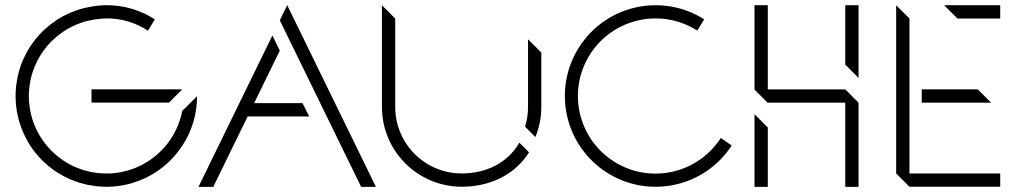

<svg xmlns="http://www.w3.org/2000/svg" viewBox="-20 -720 3906 740"><path d="M332.7 -324.5H631.3L682.5 -375.7H332.7ZM739.3 -349.3 682.4 -292.4C674.9 -254.1 660.1 -217.6 638.6 -184.9C635.9 -180.9 633.2 -176.8 630.3 -173L630.2 -172.7C607.7 -142.3 579.7 -116.4 547.6 -96.4C541.6 -92.6 535.4 -89.1 529.2 -85.8C526.7 -84.5 524.3 -83.2 521.7 -81.9C514.4 -78.3 507 -75 499.6 -72C497.6 -71.2 495.7 -70.6 493.7 -69.8C486.9 -67.3 480 -65 473 -63C471.3 -62.5 469.8 -62 468.1 -61.5C459.9 -59.3 451.6 -57.5 443.3 -56C441.5 -55.6 439.6 -55.4 437.8 -55.1C430.1 -53.8 422.5 -52.9 414.8 -52.2C413.7 -52.2 412.6 -52 411.4 -51.9C403.1 -51.3 394.8 -51.2 386.4 -51.3C381.5 -51.3 376.7 -51.7 371.8 -52C366.7 -52.3 361.6 -52.5 356.5 -53.1C352.5 -53.5 348.7 -54.3 344.8 -54.9C339 -55.7 333.2 -56.6 327.5 -57.7C323.8 -58.5 320.3 -59.6 316.7 -60.5C311 -61.9 305.3 -63.3 299.8 -65C292.9 -67.2 286.3 -69.8 279.7 -72.4C277.6 -73.2 275.5 -73.9 273.4 -74.7C202.2 -105.1 145.4 -161.8 114.9 -233C114.8 -233.3 114.6 -233.7 114.5 -234C110.9 -242.4 107.8 -251.1 105 -259.8C104.8 -260.5 104.6 -261.1 104.3 -261.8C101.7 -270.3 99.5 -279.1 97.6 -287.9C97.4 -288.8 97.2 -289.6 97 -290.6C95.3 -299.4 93.9 -308.3 92.9 -317.3C92.8 -318.3 92.7 -319.3 92.6 -320.3C91.7 -329.3 91.2 -338.4 91.2 -347.7V-350.6C91.2 -359.6 91.7 -368.5 92.5 -377.3C92.7 -378.6 92.7 -379.9 92.8 -381.1C93.7 -389.5 95 -397.7 96.6 -405.9C96.9 -407.5 97.1 -409.1 97.4 -410.7C99.2 -419.4 101.4 -427.9 104 -436.3C104.2 -437.1 104.4 -438 104.7 -438.9C124.8 -502.8 165.7 -558.1 220.9 -596.1C221.8 -596.7 222.7 -597.4 223.6 -597.9C238.7 -608.1 254.7 -616.8 271.4 -624C273.5 -624.9 275.6 -625.7 277.8 -626.7C283.4 -629 289.2 -631 295 -633C298.2 -634 301.4 -635.2 304.6 -636.1C309.6 -637.6 314.7 -638.8 319.8 -640C327.6 -641.9 335.4 -643.5 343.3 -644.7C345 -645 346.9 -645.3 348.7 -645.5C362.4 -647.5 376.2 -648.7 390 -649.1C447 -649.5 502.8 -633 550.3 -601.7L576.8 -645.3C507 -690.5 423 -708.5 340.7 -696C338.9 -695.7 337 -695.4 335.2 -695.1C325.6 -693.6 316.1 -691.7 306.8 -689.5C301.2 -688.1 295.5 -686.8 290 -685.1C286 -684 282.2 -682.6 278.4 -681.3C271.8 -679.1 265.2 -676.7 258.7 -674.1C256.1 -673.1 253.4 -672 250.8 -670.9C233.2 -663.3 216.3 -654.4 200.1 -644C198.4 -642.9 197 -641.7 195.3 -640.6C193.9 -639.7 192.6 -638.6 191.2 -637.7C126.9 -593.5 79.2 -529 55.9 -454.5C55.1 -451.8 54.5 -449.1 53.8 -446.4C51.4 -438.1 49.1 -429.9 47.4 -421.5C46.7 -418.5 46.4 -415.4 45.8 -412.3C44.3 -403.9 42.9 -395.5 41.9 -387C41.7 -384.6 41.6 -382.1 41.4 -379.7C40.6 -370.2 40 -360.8 40 -351.3V-349.9C40 -348.4 40.2 -347 40.2 -345.5C40.3 -335.6 40.8 -325.7 41.7 -315.7C41.9 -313.8 42.2 -312 42.4 -310.1C43.5 -300.4 44.9 -290.7 46.9 -281.1C47.2 -279.4 47.7 -277.7 48.1 -275.9C50.1 -266.3 52.5 -256.8 55.4 -247.3C55.9 -245.9 56.4 -244.4 56.9 -243C59.9 -233.5 63.3 -224.1 67.2 -214.8C67.6 -213.7 68.2 -212.7 68.6 -211.6C72.7 -202.1 77.1 -192.8 82.1 -183.6C82.4 -183.1 82.7 -182.7 82.9 -182.3C86.9 -174.9 90.9 -167.5 95.5 -160.3C133.6 -101.2 188.6 -55 253.3 -27.7C257.5 -26 261.9 -24.6 266.1 -23C272.1 -20.7 278 -18.3 284.2 -16.3C291.5 -14 299.1 -12.2 306.6 -10.4C310 -9.6 313.3 -8.5 316.7 -7.8C323.8 -6.3 331.1 -5.3 338.3 -4.2C342.5 -3.5 346.6 -2.7 350.7 -2.3C356.9 -1.6 363.2 -1.3 369.5 -1C375 -0.6 380.4 -0.2 385.9 -0.1C387.3 -0.1 388.7 0.1 390.1 0.1C398.6 0.1 407 -0.3 415.4 -0.9C416.6 -0.9 417.8 -1.2 419.1 -1.3C428.3 -2 437.3 -3.2 446.3 -4.7C448.3 -5 450.4 -5.3 452.4 -5.7C462.3 -7.5 472 -9.6 481.6 -12.2C483.5 -12.7 485.5 -13.4 487.4 -13.9C495.7 -16.3 503.9 -19.1 511.9 -22.1C514 -22.8 516.2 -23.5 518.2 -24.4C527.2 -27.9 535.9 -31.9 544.4 -36.1C547.3 -37.5 550.1 -39 553 -40.5C561 -44.7 568.9 -49.2 576.6 -54.1C577.5 -54.7 578.5 -55.2 579.4 -55.8C614.7 -78.5 645.5 -107.4 670.5 -141.1L671 -141.9C674.4 -146.5 677.6 -151.1 680.8 -155.9C681.5 -157 682.3 -158 683.1 -159.1C720.2 -215.6 739.8 -281.8 739.3 -349.3Z M1371.8 0.1H1428.8L1086.9 -700.1L1058.4 -641.7L1086.9 -583.3ZM745 0.1H802L934.5 -271.2H1171.6L1146 -322.4H959.5L1058.4 -525L1029.9 -583.3Z M2015.1 -568.7V-307.4C2015.1 -281.7 2011.3 -256.2 2003.7 -231.7L2043.5 -191.8C2058.6 -228.5 2066.3 -267.8 2066.3 -307.4V-517.5ZM1759.2 -51.5C1617.9 -51.6 1503.4 -166.1 1503.2 -307.4V-648.7L1452 -699.9V-307.4C1452.3 -137.9 1589.6 -0.6 1759.2 -0.3C1865.9 -0.3 1960.1 -44 2015.1 -126.9C2016.4 -128.9 2017.6 -131 2018.9 -133L1981.6 -170.2C1937.6 -92.8 1854.4 -51.5 1759.2 -51.5Z M2758 -188.2C2668.7 -49.4 2483.8 -9.1 2344.9 -98.3C2206 -187.4 2165.6 -372.2 2254.6 -511.2C2343.7 -650.2 2528.5 -690.8 2667.5 -601.9L2694 -645.5C2531.3 -748.6 2315.8 -700.7 2212.1 -538.4C2108.4 -376.1 2155.4 -160.4 2317.3 -56C2479.2 48.4 2695 2.3 2800.1 -159.2Z M2939.2 -700H2888V-374.8L2939.2 -323.6V-324.3H3237.8V-375.5H2939.2ZM2888 0.3H2939.2V-228.6L2888 -279.8ZM3237.8 0.3H3289V-324.3L3237.8 -375.5ZM3237.8 -700V-471.1L3289 -419.9V-700Z M3485.2 -648.7 3434 -699.9V-51.5L3485.2 -0.3H3835V-51.5H3485.2ZM3619 -699.9 3670.2 -648.7H3835V-699.9ZM3748.7 -375.4H3740.6V-375.7H3532.6V-324.3H3799.9Z"/></svg>

Font: Expanse
Style: Expanse
Weight: 400
Designer: Ryan Lin
Version: Version 1.0